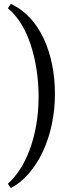

<svg xmlns="http://www.w3.org/2000/svg" viewBox="-20 -801 357 975"><path d="M259 -324Q259 -244 243 -169Q227 -94 197.5 -31Q168 32 126.5 80Q85 128 35 154L20 132Q51 105 79.5 62Q108 19 129.5 -37.5Q151 -94 163.5 -163Q176 -232 176 -310Q176 -381 165.5 -448.5Q155 -516 135.5 -575Q116 -634 86.5 -681.5Q57 -729 20 -759L35 -781Q90 -756 132 -710.5Q174 -665 202 -605Q230 -545 244.5 -473.5Q259 -402 259 -324Z"/></svg>

Font: Kalpurush
Style: Regular
Weight: 400
Designer: Md. Tanbin Islam Siyam
Foundry: Tanbin Islam Siyam
Version: Version 0.258